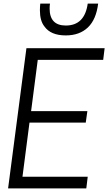

<svg xmlns="http://www.w3.org/2000/svg" viewBox="-20 -1048 602 1068"><path d="M526 -851ZM346 -851Q262 -851 227 -901Q202 -932 202 -991Q202 -1008 204 -1028H258Q256 -1014 256 -1001Q256 -906 346 -906Q451 -906 468 -1028H526Q515 -939 468.5 -895Q422 -851 346 -851ZM460 0H25L127 -780H562L554 -715H190L153 -430H466L457 -366H144L105 -65H468Z"/></svg>

Font: Tanohe Sans
Style: Italic
Weight: 400
Designer: Village Type and Design LLC & Cristiano Sobral
Foundry: Cooper Hewitt Smithsonian Design Museum
Version: Version 1.00;September 29, 2021;FontCreator 13.0.0.2655 64-b